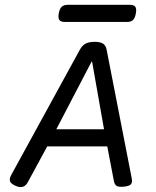

<svg xmlns="http://www.w3.org/2000/svg" viewBox="-20 -762 640 788"><path d="M308.1 -558.6 26.4 -44.4Q17.6 -28.3 21 -18.3Q24.4 -8.3 42.5 0Q77.1 16.6 93.8 -13.7L191.9 -194.3L195.8 -202.1L356 -509.3H357.9L411.6 -205.1L413.6 -195.8L447.3 -20Q450.2 -3.9 459.2 1.2Q468.3 6.3 490.2 3.9Q511.7 1.5 517.8 -6.3Q523.9 -14.2 520.5 -30.8L417.5 -558.6Q414.1 -575.7 402.8 -583Q391.6 -590.3 368.7 -590.3Q345.7 -590.3 331.5 -583Q317.4 -575.7 308.1 -558.6ZM179.7 -231.4 155.3 -161.1H430.7L424.3 -231.4ZM258.3 -742.2Q241.7 -742.2 233.2 -734.1Q224.6 -726.1 221.2 -707Q217.8 -688 223.6 -679.9Q229.5 -671.9 246.1 -671.9H501Q517.6 -671.9 525.9 -679.9Q534.2 -688 537.6 -707Q541 -726.1 535.4 -734.1Q529.8 -742.2 513.2 -742.2Z"/></svg>

Font: Courier Prime Sans
Style: Regular
Weight: 300
Italic angle: -10°
Designer: Alan Dague-Greene
Foundry: Quote-Unquote Apps
Version: Version 3.23